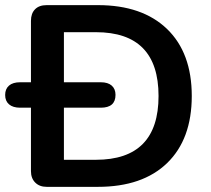

<svg xmlns="http://www.w3.org/2000/svg" viewBox="-20 -725 818 745"><path d="M428.2 -356.9Q428.2 -307.1 371.1 -307.1H228V-105H352.1Q595.2 -105 595.2 -352.5Q595.2 -600.1 352.1 -600.1H228V-405.8H371.1Q398.9 -405.8 413.6 -392.8Q428.2 -379.9 428.2 -356.9ZM359.9 0H161.1Q133.3 0 116.7 -16.6Q100.1 -33.2 100.1 -61V-307.1H58.1Q30.3 -307.1 15.1 -320.1Q0 -333 0 -356.4Q0 -379.9 14.9 -392.8Q29.8 -405.8 58.1 -405.8H100.1V-644Q100.1 -672.9 116 -689Q131.8 -705.1 161.1 -705.1H359.9Q532.2 -705.1 628.2 -612.5Q724.1 -520 724.1 -352.5Q724.1 -185.1 628.7 -92.5Q533.2 0 359.9 0Z"/></svg>

Font: Nunito-Bold
Style: Bold
Weight: 700
Designer: Vernon Adams
Foundry: newtypography
Version: Version 3.000